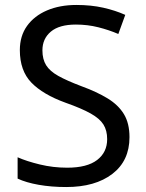

<svg xmlns="http://www.w3.org/2000/svg" viewBox="-20 -744 589 774"><path d="M502 -191Q502 -96 433 -43Q364 10 247 10Q187 10 136 1Q85 -8 51 -24V-110Q87 -94 140.5 -81Q194 -68 251 -68Q331 -68 371.5 -99Q412 -130 412 -183Q412 -218 397 -242Q382 -266 345.5 -286.5Q309 -307 244 -330Q153 -363 106.5 -411Q60 -459 60 -542Q60 -599 89 -639.5Q118 -680 169.5 -702Q221 -724 288 -724Q347 -724 396 -713Q445 -702 485 -684L457 -607Q420 -623 376.5 -634Q333 -645 286 -645Q219 -645 185 -616.5Q151 -588 151 -541Q151 -505 166 -481Q181 -457 215 -438Q249 -419 307 -397Q370 -374 413.5 -347.5Q457 -321 479.5 -284Q502 -247 502 -191Z"/></svg>

Font: Noto Sans Elymaic
Style: Regular
Weight: 400
Designer: Morgane Pierson
Foundry: Google LLC
Version: Version 1.002; ttfautohint (v1.8.4.7-5d5b)